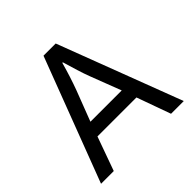

<svg xmlns="http://www.w3.org/2000/svg" viewBox="-178 -862 1024 1024"><g transform="rotate(-45 334.0 -350.0)"><path d="M22 0 288 -700H380L646 0H550L481 -192H187L118 0ZM216 -274H452L386 -446Q373 -480 361 -519Q349 -558 336 -602H332Q320 -559 307.5 -520Q295 -481 282 -446Z"/></g></svg>

Font: Liter
Style: Regular
Weight: 400
Designer: Anton Skugarov
Foundry: skugi
Version: Version 1.004; ttfautohint (v1.8.4.7-5d5b)